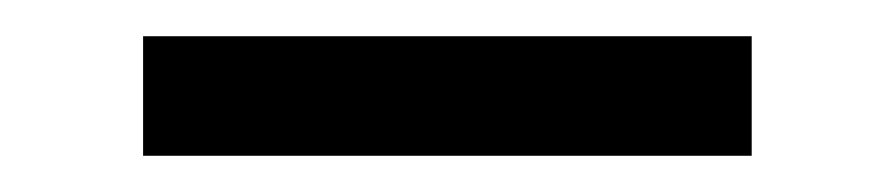

<svg xmlns="http://www.w3.org/2000/svg" viewBox="-20 -773 493 106"><path d="M59 -687V-753H395V-687Z"/></svg>

Font: XinYuGongZhangJiaSongA
Style: Regular
Weight: 900
Designer: XinYuGong
Foundry: Adobe Systems Incorporated
Version: Version 1.00